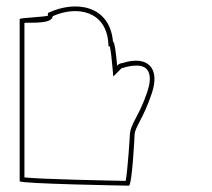

<svg xmlns="http://www.w3.org/2000/svg" viewBox="-20 -585 667 605"><path d="M42 -14C42 -6 376 0 386 0C396 0 404 -152 404 -159C404 -184 431 -209 458 -290C486 -371 445 -412 365 -386C359 -386 354 -383 349 -378C346 -416 341 -454 336 -454C326 -568 219 -586 131 -544V-536C130 -532 42 -529 42 -525ZM57 -26V-513C73 -515 140 -508 146 -532V-534C222 -568 312 -551 321 -453L322 -439H326C329 -426 332 -402 334 -377L337 -344L360 -367C364 -371 365 -371 365 -371H367C392 -379 415 -380 428 -376C449 -369 461 -346 444 -295C417 -215 390 -196 389 -157C389 -153 382 -44 376 -15C327 -16 110 -20 57 -26Z"/></svg>

Font: Ampere
Style: OuLn
Weight: 400
Version: Version 1